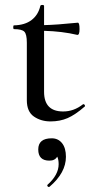

<svg xmlns="http://www.w3.org/2000/svg" viewBox="-20 -476 378 772"><path d="M293 -384.8Q299.8 -384.8 299.8 -359.1Q299.8 -333.5 290 -335.9Q230 -350.1 157.2 -352.1V-106.9Q157.2 -27.8 233.9 -27.8Q276.9 -27.8 313 -56.2Q314 -57.1 316.4 -57.1Q318.8 -57.1 321 -53Q323.2 -48.8 319.8 -46.9Q282.7 -14.6 252 -1.2Q221.2 12.2 183.1 12.2Q145 12.2 116.5 -7.3Q87.9 -26.9 87.9 -73.2V-304.2Q87.9 -338.4 77.9 -348.6Q67.9 -358.9 36.1 -358.9Q33.2 -358.9 33.2 -366.5Q33.2 -374 36.1 -374Q80.1 -375 106.9 -395.5Q133.8 -416 142.1 -452.1Q143.1 -456.1 150.1 -456.1Q157.2 -456.1 157.2 -452.1V-375Q206.1 -376 293 -384.8ZM178.7 169.9Q133.8 169.9 133.8 125Q133.8 80.1 188 80.1Q213.9 80.1 229.5 99.6Q245.1 119.1 245.1 154.3Q245.1 218.8 179.2 274.9L176.8 275.9Q172.9 275.9 170.9 272.5Q168.9 269 170.9 267.1Q215.8 227.1 215.8 184.1Q215.8 165 210 153.8Q201.2 169.9 178.7 169.9Z"/></svg>

Font: Cormorant-Medium
Style: Regular
Weight: 500
Designer: Christian Thalmann (Catharsis Fonts)
Version: Version 3.000